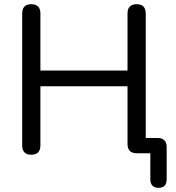

<svg xmlns="http://www.w3.org/2000/svg" viewBox="-20 -732 842 917"><path d="M738 165Q698 165 698 124V0H633Q589 0 589 -45V-320H173V-38Q173 7 129 7Q86 7 86 -38V-667Q86 -712 129 -712Q173 -712 173 -667V-395H589V-667Q589 -712 633 -712Q676 -712 676 -667V-73H734Q754 -73 765 -62Q776 -51 776 -31V124Q776 165 738 165Z"/></svg>

Font: Chiron GoRound TC N
Style: Regular
Weight: 350
Designer: Ryoko NISHIZUKA 西塚涼子 (kana, bopomofo & ideographs); Paul D. Hunt (Latin, Greek & Cyrillic); Sandoll Communications 산돌커뮤니
Foundry: Adobe
Version: Version 1.000;hotconv 1.1.1;makeotfexe 2.6.0